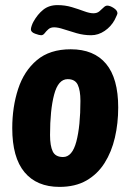

<svg xmlns="http://www.w3.org/2000/svg" viewBox="-20 -724 510 752"><path d="M213 8Q124 8 76 -49.5Q28 -107 28 -222Q28 -305 51 -375.5Q74 -446 124.5 -488.5Q175 -531 257 -531Q348 -531 395.5 -474Q443 -417 443 -303Q443 -241 430 -185Q417 -129 389.5 -85.5Q362 -42 318.5 -17Q275 8 213 8ZM227 -109Q263 -109 279 -169.5Q295 -230 295 -329Q295 -370 284.5 -392Q274 -414 245 -414Q208 -414 192 -353.5Q176 -293 176 -195Q176 -153 186.5 -131Q197 -109 227 -109ZM141 -586Q134 -586 117.5 -592Q101 -598 101 -609Q101 -614 104 -623Q107 -632 111 -639Q127 -668 149.5 -686Q172 -704 205 -704Q235 -704 261.5 -696Q288 -688 309.5 -680Q331 -672 346 -672Q360 -672 369 -679.5Q378 -687 385.5 -694.5Q393 -702 400 -702Q411 -702 425.5 -692.5Q440 -683 440 -672Q440 -668 429 -646Q415 -620 390 -603Q365 -586 337 -586Q308 -586 280 -594Q252 -602 229.5 -609.5Q207 -617 192 -617Q178 -617 169.5 -609.5Q161 -602 155 -594Q149 -586 141 -586Z"/></svg>

Font: Asap Condensed
Style: Bold Italic
Weight: 700
Width: 3
Italic angle: -6°
Designer: Pablo Cosgaya
Foundry: Omnibus-Type
Version: Version 3.001; ttfautohint (v1.8.4.7-5d5b)